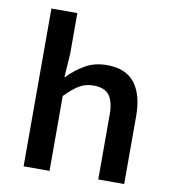

<svg xmlns="http://www.w3.org/2000/svg" viewBox="-80 -776 760 846"><g transform="rotate(10 300.0 -353.0)"><path d="M82 0V-706H198V-524L191 -419H194Q226 -453 268.5 -478Q311 -503 367 -503Q452 -503 492 -451Q532 -399 532 -304V0H416V-289Q416 -348 395 -376Q374 -404 324 -404Q288 -404 260 -387Q232 -370 198 -335V0Z"/></g></svg>

Font: Source Code Pro SemiBold
Style: Regular
Weight: 600
Monospace: yes
Designer: Paul D. Hunt, Teo Tuominen
Foundry: Adobe Systems Incorporated
Version: Version 1.018;hotconv 1.0.116;makeotfexe 2.5.65601